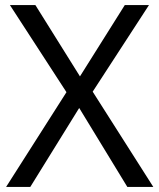

<svg xmlns="http://www.w3.org/2000/svg" viewBox="-20 -734 626 754"><path d="M582 0H480L291 -310L99 0H4L241 -372L19 -714H119L294 -434L470 -714H565L344 -374Z"/></svg>

Font: Noto Sans Shavian
Style: Regular
Weight: 400
Designer: Monotype Design Team
Foundry: Monotype Imaging Inc.
Version: Version 2.001; ttfautohint (v1.8.4.7-5d5b)